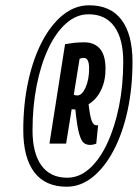

<svg xmlns="http://www.w3.org/2000/svg" viewBox="-20 -914 521 726"><path d="M232 -208Q151 -208 109.5 -263Q68 -318 68 -422Q68 -520 86.5 -605.5Q105 -691 138.5 -755.5Q172 -820 217.5 -857Q263 -894 317 -894Q398 -894 439.5 -839Q481 -784 481 -680Q481 -582 462.5 -496.5Q444 -411 410 -346Q376 -281 330.5 -244.5Q285 -208 232 -208ZM234 -242Q280 -242 318.5 -276.5Q357 -311 385.5 -372Q414 -433 430 -512Q446 -591 446 -681Q446 -767 412.5 -813.5Q379 -860 315 -860Q269 -860 230 -825.5Q191 -791 162.5 -730Q134 -669 118.5 -590Q103 -511 103 -421Q103 -335 136.5 -288.5Q170 -242 234 -242ZM167 -371 226 -747Q243 -750 260 -752Q277 -754 298 -754Q337 -754 358 -729.5Q379 -705 379 -654Q379 -608 362 -573Q345 -538 315 -520Q320 -476 326.5 -458Q333 -440 346 -440Q349 -440 351 -441L344 -371Q340 -369 333 -367.5Q326 -366 321 -366Q307 -366 297 -373.5Q287 -381 279 -409.5Q271 -438 265 -500Q261 -500 257.5 -500.5Q254 -501 251 -501L230 -371ZM272 -553Q290 -553 303.5 -583Q317 -613 317 -655Q317 -695 297 -695Q291 -695 281 -692L259 -556Q261 -555 264.5 -554Q268 -553 272 -553Z"/></svg>

Font: Georama Extra Condensed SemiBold
Style: Italic
Weight: 600
Width: 2
Italic angle: -9°
Designer: Jean-Baptiste Levee
Foundry: Production Type
Version: Version 1.000